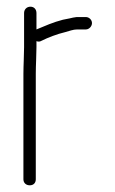

<svg xmlns="http://www.w3.org/2000/svg" viewBox="-20 -515 345 574"><path d="M52 -476V-374C52 -351 50 -319 50 -294V21C50 32 58 39 69 39C80 39 87 32 87 21V-295C87 -320 89 -351 89 -374V-392C94 -390 99 -390 104 -393C124 -403 150 -413 175 -419C187 -422 198 -427 211 -427H237C246 -427 255 -436 255 -446C255 -456 246 -464 237 -464H209C202 -463 195 -462 188 -460L168 -456C140 -449 113 -437 89 -427V-476C89 -487 82 -495 71 -495C60 -495 52 -487 52 -476Z"/></svg>

Font: Electronic
Style: SeLt
Weight: 300
Version: Version 1.011